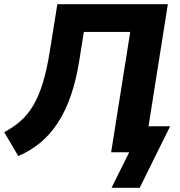

<svg xmlns="http://www.w3.org/2000/svg" viewBox="-28 -725 856 914"><path d="M503 169 587 0H501L592 -573H371L350 -440Q335 -345 309.5 -271Q284 -197 248 -141.5Q212 -86 165.5 -47Q119 -8 59 18L-8 -96Q36 -119 70 -149Q104 -179 130 -222.5Q156 -266 175.5 -329Q195 -392 209 -480L245 -705H771L679 -124H782L637 169Z"/></svg>

Font: Nunito Sans 10pt ExtraBold
Style: Italic
Weight: 800
Italic angle: -9°
Designer: Vernon Adams
Foundry: Vernon Adams
Version: Version 3.101;gftools[0.9.27]